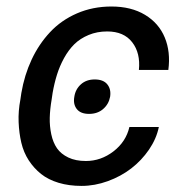

<svg xmlns="http://www.w3.org/2000/svg" viewBox="-20 -573 580 602"><path d="M235.8 9.9Q196.4 9.9 163.9 0.2Q131.4 -9.6 108.8 -27.5Q86.3 -45.5 70.1 -70.3Q54 -95.2 46.9 -125.4Q39.8 -155.5 38.4 -190Q36.9 -224.4 44 -261.4L46.9 -281.2Q56.5 -337.7 79.2 -386.2Q101.9 -434.7 136.9 -472.1Q171.9 -509.6 221.4 -531.1Q271 -552.6 329.5 -552.6Q391.3 -552.6 434.7 -526.5Q478 -500.4 496.6 -455.4Q515.3 -410.5 507.8 -353.7H415.5Q420.8 -406.6 394.5 -440.5Q368.3 -474.4 316.1 -474.4Q284.4 -474.4 258 -463.4Q231.5 -452.4 213.2 -434.5Q195 -416.5 180.9 -391Q166.9 -365.4 158.6 -338.6Q150.2 -311.8 144.9 -281.2L142 -261.4Q136.7 -230.5 136 -204Q135.3 -177.6 140.8 -151.8Q146.3 -126.1 158.7 -108.1Q171.2 -90.2 194.1 -79.2Q217 -68.2 249.3 -68.2Q296.5 -68.2 335.8 -98.4Q375 -128.6 385.7 -174.7H478Q470.5 -138.1 447.3 -104Q424 -70 391.5 -44.9Q359 -19.9 318 -5Q277 9.9 235.8 9.9ZM213.1 -269.9Q216.6 -293.3 233.7 -308.6Q250.7 -323.9 277 -323.9Q304 -323.9 316.4 -308.6Q328.8 -293.3 325.3 -269.9Q321 -246.4 303.4 -231.2Q285.9 -215.9 259.2 -215.9Q232.6 -215.9 220.7 -231.2Q208.8 -246.4 213.1 -269.9Z"/></svg>

Font: Karasuma Gothic
Style: Italic
Weight: 400
Italic angle: -9.39999°
Designer: Rasmus Andersson / Ryoko Nishizuka
Foundry: Genbu
Version: Version 1.00